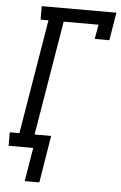

<svg xmlns="http://www.w3.org/2000/svg" viewBox="-60 -777 625 994"><g transform="rotate(5 252.0 -280.0)"><path d="M107 175 136 0H8V-70H58L157 -665H116V-735H504L480 -590H404L417 -665H236L137 -70H223L183 175Z"/></g></svg>

Font: Iosevka Curly Slab
Style: Italic
Weight: 400
Italic angle: -9°
Monospace: yes
Designer: Belleve Invis
Foundry: Belleve Invis
Version: Version 22.1.2; ttfautohint (v1.8.4)